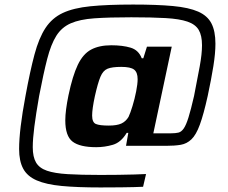

<svg xmlns="http://www.w3.org/2000/svg" viewBox="-20 -716 1003 844"><path d="M421 108Q320 108 251.5 101.5Q183 95 141.5 77Q100 59 82 25.5Q64 -8 64 -61Q64 -145 92 -294Q112 -403 131.5 -476Q151 -549 180 -593Q209 -637 256 -659Q303 -681 377.5 -688.5Q452 -696 565 -696Q670 -696 740 -689.5Q810 -683 851 -665Q892 -647 909.5 -613Q927 -579 927 -524Q927 -482 918 -425.5Q909 -369 893 -294Q875 -213 858.5 -168Q842 -123 821.5 -103.5Q801 -84 774.5 -79.5Q748 -75 711 -75H534L544 -132H537Q512 -90 476 -79.5Q440 -69 403 -69Q331 -69 299 -93.5Q267 -118 267 -187Q267 -208 270.5 -235.5Q274 -263 281 -297Q299 -383 322 -431Q345 -479 380.5 -498Q416 -517 469 -517Q519 -517 554 -506.5Q589 -496 603 -460H610L626 -511H735L654 -130H732Q751 -130 764 -133Q777 -136 787.5 -151Q798 -166 808.5 -199.5Q819 -233 833 -294Q848 -370 858 -424.5Q868 -479 868 -517Q868 -560 853.5 -584.5Q839 -609 804 -621Q769 -633 708.5 -636.5Q648 -640 557 -640Q459 -640 395 -635.5Q331 -631 291 -613.5Q251 -596 227.5 -558.5Q204 -521 187.5 -457Q171 -393 152 -294Q138 -214 131 -159.5Q124 -105 124 -69Q124 -26 138.5 -1.5Q153 23 186.5 34.5Q220 46 277.5 49.5Q335 53 422 53Q459 53 499 52.5Q539 52 571.5 51Q604 50 622 49L609 105Q590 106 568 106.5Q546 107 512 107.5Q478 108 421 108ZM458 -164Q494 -164 513.5 -173Q533 -182 545 -202Q553 -219 562.5 -250Q572 -281 578.5 -314Q585 -347 585 -368Q585 -398 569.5 -410Q554 -422 513 -422Q473 -422 453 -414Q433 -406 421.5 -378.5Q410 -351 397 -293Q385 -237 385 -208Q385 -178 401.5 -171Q418 -164 458 -164Z"/></svg>

Font: Saira SemiBold
Style: Italic
Weight: 600
Italic angle: -12°
Designer: Hector Gatti with collaboration of the Omnibus-Type team
Foundry: Omnibus-Type
Version: Version 1.100; ttfautohint (v1.8.3)